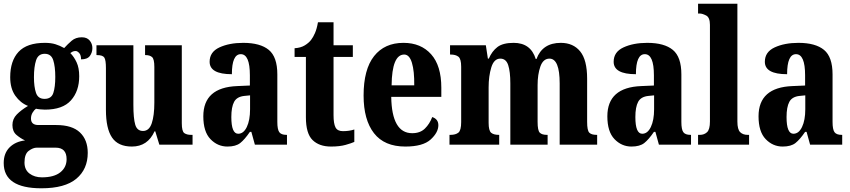

<svg xmlns="http://www.w3.org/2000/svg" viewBox="-27 -780 4583 1035"><path d="M196 235Q323 235 384.5 183.5Q446 132 446 44Q446 -26 404 -66Q362 -106 276 -106H180Q140 -106 140 -141Q140 -159 149 -173.5Q158 -188 167 -194Q174 -192 190 -190.5Q206 -189 215 -189Q311 -189 355.5 -239Q400 -289 400 -369Q400 -414 386 -444Q372 -474 352 -494Q357 -498 364 -501.5Q371 -505 381 -505Q390 -505 400 -494Q410 -483 410 -460Q444 -460 457.5 -478.5Q471 -497 471 -521Q471 -544 456.5 -561.5Q442 -579 414 -579Q381 -579 359.5 -560.5Q338 -542 319 -521Q296 -534 272 -541.5Q248 -549 215 -549Q118 -549 73 -500.5Q28 -452 28 -364Q28 -303 55.5 -264Q83 -225 124 -209Q87 -187 63.5 -163Q40 -139 40 -106Q40 -71 62 -52.5Q84 -34 108 -23Q56 -17 24.5 14.5Q-7 46 -7 99Q-7 235 196 235ZM213 -247Q178 -247 167 -279.5Q156 -312 156 -364Q156 -420 167.5 -455Q179 -490 214 -490Q249 -490 260 -455.5Q271 -421 271 -365Q271 -311 260.5 -279Q250 -247 213 -247ZM199 176Q159 176 132 155.5Q105 135 105 96Q105 50 128 33Q151 16 171 16H273Q332 16 332 78Q332 122 298 149Q264 176 199 176Z M684 10Q769 10 806 -72H810L832 0H1011V-53H1003Q980 -53 966.5 -62.5Q953 -72 953 -116V-536H755V-483H758Q780 -483 792.5 -472.5Q805 -462 805 -419V-227Q805 -157 791 -115.5Q777 -74 744 -74Q712 -74 702 -108Q692 -142 692 -215V-536H493V-483H496Q527 -483 535.5 -469.5Q544 -456 544 -413V-188Q544 -87 577 -38.5Q610 10 684 10Z M1199 10Q1244 10 1268 -9Q1292 -28 1320 -69H1328L1347 0H1520V-53H1517Q1489 -53 1478.5 -67.5Q1468 -82 1468 -123V-379Q1468 -473 1422 -511Q1376 -549 1284 -549Q1209 -549 1156 -524.5Q1103 -500 1103 -447Q1103 -380 1223 -380Q1223 -488 1271 -488Q1320 -488 1320 -374V-319L1252 -316Q1069 -309 1069 -153Q1069 -70 1107.5 -30Q1146 10 1199 10ZM1257 -59Q1220 -59 1220 -149Q1220 -203 1235 -231Q1250 -259 1291 -263L1321 -266V-191Q1321 -132 1303.5 -95.5Q1286 -59 1257 -59Z M1757 10Q1804 10 1836 1Q1868 -8 1883 -15V-82Q1856 -73 1821 -73Q1792 -73 1781.5 -93.5Q1771 -114 1771 -159V-473H1875V-536H1771V-660H1687Q1681 -625 1671 -602Q1661 -579 1650 -565Q1638 -549 1616 -535.5Q1594 -522 1561 -520V-473H1622V-148Q1622 -60 1658 -25Q1694 10 1757 10Z M2158 10Q2253 10 2294.5 -28Q2336 -66 2336 -105Q2336 -138 2303 -149Q2289 -112 2263.5 -87Q2238 -62 2195 -62Q2085 -62 2082 -258H2352V-307Q2352 -426 2297 -487.5Q2242 -549 2148 -549Q2046 -549 1989.5 -477.5Q1933 -406 1933 -265Q1933 -134 1989 -62Q2045 10 2158 10ZM2084 -320Q2086 -486 2152 -486Q2180 -486 2193.5 -441.5Q2207 -397 2206 -320Z M2396 0H2664V-53H2662Q2634 -53 2620.5 -64.5Q2607 -76 2607 -118V-309Q2607 -370 2621.5 -417Q2636 -464 2670 -464Q2701 -464 2712.5 -429Q2724 -394 2724 -330V0H2925V-53H2921Q2894 -53 2882.5 -65Q2871 -77 2871 -123V-321Q2871 -379 2886 -421.5Q2901 -464 2935 -464Q2990 -464 2990 -330V0H3192V-53H3189Q3161 -53 3149.5 -65Q3138 -77 3138 -123V-356Q3138 -457 3100.5 -503Q3063 -549 2996 -549Q2897 -549 2865 -462H2861Q2834 -549 2742 -549Q2684 -549 2654.5 -526.5Q2625 -504 2608 -464H2603L2592 -536H2399V-486H2402Q2429 -486 2444 -474.5Q2459 -463 2459 -420V-122Q2459 -77 2444 -65Q2429 -53 2401 -53H2396Z M3377 10Q3422 10 3446 -9Q3470 -28 3498 -69H3506L3525 0H3698V-53H3695Q3667 -53 3656.5 -67.5Q3646 -82 3646 -123V-379Q3646 -473 3600 -511Q3554 -549 3462 -549Q3387 -549 3334 -524.5Q3281 -500 3281 -447Q3281 -380 3401 -380Q3401 -488 3449 -488Q3498 -488 3498 -374V-319L3430 -316Q3247 -309 3247 -153Q3247 -70 3285.5 -30Q3324 10 3377 10ZM3435 -59Q3398 -59 3398 -149Q3398 -203 3413 -231Q3428 -259 3469 -263L3499 -266V-191Q3499 -132 3481.5 -95.5Q3464 -59 3435 -59Z M3736 0H4011V-53H4003Q3978 -53 3963 -67.5Q3948 -82 3948 -125V-760H3736V-707H3746Q3759 -707 3779.5 -696.5Q3800 -686 3800 -646V-125Q3800 -82 3784.5 -67.5Q3769 -53 3746 -53H3736Z M4192 10Q4237 10 4261 -9Q4285 -28 4313 -69H4321L4340 0H4513V-53H4510Q4482 -53 4471.5 -67.5Q4461 -82 4461 -123V-379Q4461 -473 4415 -511Q4369 -549 4277 -549Q4202 -549 4149 -524.5Q4096 -500 4096 -447Q4096 -380 4216 -380Q4216 -488 4264 -488Q4313 -488 4313 -374V-319L4245 -316Q4062 -309 4062 -153Q4062 -70 4100.5 -30Q4139 10 4192 10ZM4250 -59Q4213 -59 4213 -149Q4213 -203 4228 -231Q4243 -259 4284 -263L4314 -266V-191Q4314 -132 4296.5 -95.5Q4279 -59 4250 -59Z"/></svg>

Font: Noto Serif ExtraCondensed Extra
Style: Regular
Weight: 800
Width: 3
Designer: Monotype Design Team
Foundry: Monotype Imaging Inc.
Version: Version 1.002